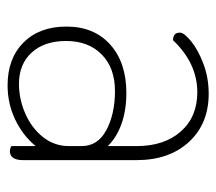

<svg xmlns="http://www.w3.org/2000/svg" viewBox="-52 -508 570 506"><g transform="rotate(90 233.0 -255.0)"><path d="M50 -145Q50 -218 97.5 -260.5Q145 -303 225 -303Q271 -303 307 -290Q343 -277 365 -254V-330Q365 -403 326.5 -446.5Q288 -490 223 -490Q147 -490 86 -426Q66 -426 66 -444Q66 -455 88.5 -473.5Q111 -492 148 -506Q185 -520 227 -520Q306 -520 354 -468Q402 -416 402 -330V-31Q402 4 378 4Q372 4 365 0V-64Q337 -30 295 -10Q253 10 205 10Q134 10 92 -32Q50 -74 50 -145ZM365 -152V-185Q365 -228 322.5 -250.5Q280 -273 220 -273Q159 -273 123.5 -238Q88 -203 88 -144Q88 -87 118.5 -53.5Q149 -20 201 -20Q241 -20 279 -36.5Q317 -53 341 -83Q365 -113 365 -152Z"/></g></svg>

Font: Thasadith
Style: Regular
Weight: 400
Designer: Cadson Demak Co.,Ltd.
Foundry: Cadson Demak Co.,Ltd.
Version: Version 1.000; ttfautohint (v1.6)